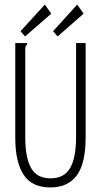

<svg xmlns="http://www.w3.org/2000/svg" viewBox="-20 -812 440 843"><path d="M201 11Q120 11 83.5 -45Q47 -101 47 -207V-623H99V-616Q93 -612 91.5 -605Q90 -598 91 -582V-206Q91 -120 116.5 -74.5Q142 -29 202 -29Q262 -29 288 -74.5Q314 -120 314 -209V-623H356V-210Q356 -93 316.5 -41Q277 11 201 11ZM233 -652 213 -675 319 -792 347 -752ZM90 -652 70 -675 177 -792 205 -752Z"/></svg>

Font: Inconsolata Condensed Light
Style: Regular
Weight: 300
Width: 3
Monospace: yes
Designer: Raph Levien, Cyreal, Brenton Simpson
Foundry: Raph Levien, Cyreal, Google
Version: Version 3.001; ttfautohint (v1.8.2.53-6de2)